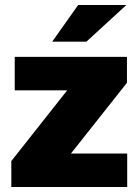

<svg xmlns="http://www.w3.org/2000/svg" viewBox="-20 -743 550 763"><path d="M25 0V-103L247 -384H38.5V-517H484.5V-414L262 -133H485.5V0ZM187.5 -577.5 290.5 -723H482L323.5 -577.5Z"/></svg>

Font: Public Sans Thin Black
Style: Regular
Weight: 900
Version: Version 2.001